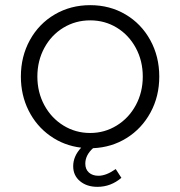

<svg xmlns="http://www.w3.org/2000/svg" viewBox="-20 -563 699 745"><path d="M534 -266Q534 -327 507 -377Q480 -427 433.5 -455.5Q387 -484 330 -484Q273 -484 226 -455.5Q179 -427 152 -377Q125 -327 125 -266Q125 -205 152 -155Q179 -105 226 -76Q273 -47 330 -47Q386 -47 433 -76Q480 -105 507 -155Q534 -205 534 -266ZM330 -543Q406 -543 467 -507Q528 -471 563 -407.5Q598 -344 598 -266Q598 -189 564 -126.5Q530 -64 471.5 -27.5Q413 9 341 12Q311 39 311 72Q311 94 325 106.5Q339 119 362 119Q392 119 429 93L451 127Q410 162 358 162Q317 162 290.5 140Q264 118 264 82Q264 43 295 10Q228 2 174.5 -36Q121 -74 91 -134Q61 -194 61 -266Q61 -344 96 -407.5Q131 -471 192.5 -507Q254 -543 330 -543Z"/></svg>

Font: BLUETTI 2.0 Extralight
Style: Roman
Weight: 200
Designer: Stijn de Vries
Foundry: tokotype
Version: Version 2.005;October 31, 2023;FontCreator 14.0.0.2814 64-bi